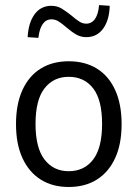

<svg xmlns="http://www.w3.org/2000/svg" viewBox="-20 -741 551 770"><path d="M255.5 8.9Q190.5 8.9 143.2 -20.9Q95.9 -50.8 70.1 -107Q44.2 -163.2 44.2 -243.4Q44.2 -323.6 70.1 -380.1Q95.9 -436.6 143.2 -465.9Q190.5 -495.3 255.5 -495.3Q321.2 -495.3 368.6 -465.9Q416 -436.6 441.8 -380.1Q467.7 -323.6 467.7 -243.4Q467.7 -163.2 441.8 -107Q416 -50.8 368.6 -20.9Q321.2 8.9 255.5 8.9ZM255.5 -54.4Q317.9 -54.4 353.6 -101.2Q389.4 -148 389.4 -243.9Q389.4 -340.5 353.6 -386.7Q317.9 -432.9 255.5 -432.9Q194.6 -432.9 158.5 -386.7Q122.5 -340.5 122.5 -243.9Q122.5 -148 158.5 -101.2Q194.6 -54.4 255.5 -54.4ZM133.9 -589.1 90.9 -592Q93.9 -649.9 118.8 -683.8Q143.6 -717.7 186 -717.7Q209.5 -717.7 228.1 -706.2Q246.7 -694.8 267.2 -678.2Q285.4 -662.3 298.7 -654.2Q311.9 -646.1 325.5 -646.1Q348 -646.1 361.3 -665.5Q374.5 -684.9 377.3 -720.6L420 -717.7Q418.4 -660 393.5 -626Q368.6 -592 325.9 -592Q303.9 -592 285.4 -602.7Q266.9 -613.5 244.8 -632.5Q227.2 -647.7 214.2 -655.6Q201.2 -663.5 186.9 -663.5Q164.9 -663.5 151.5 -644.9Q138.1 -626.2 133.9 -589.1Z"/></svg>

Font: Nunito Sans 12pt ExtraLight SemiCondensed
Style: Regular
Weight: 200
Width: 4
Version: Version 3.101;gftools[0.9.27]